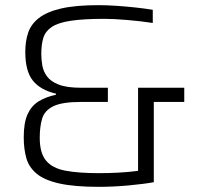

<svg xmlns="http://www.w3.org/2000/svg" viewBox="-20 -716 775 744"><path d="M363 8Q268 8 210 -5Q152 -18 122 -43Q92 -68 82 -103.5Q72 -139 72 -184Q72 -240 86.5 -272.5Q101 -305 128.5 -322.5Q156 -340 197 -349V-353Q137 -367 107.5 -403.5Q78 -440 78 -515Q78 -556 89 -589Q100 -622 130.5 -646Q161 -670 216.5 -683Q272 -696 362 -696Q393 -696 430.5 -693.5Q468 -691 505 -687Q542 -683 572 -678V-627Q527 -634 473.5 -638.5Q420 -643 385 -643Q303 -643 254 -635.5Q205 -628 180.5 -611.5Q156 -595 148 -569.5Q140 -544 140 -507Q140 -485 144 -462Q148 -439 162.5 -419.5Q177 -400 208 -388Q239 -376 294 -376H398V-321H294Q221 -321 187 -304.5Q153 -288 143.5 -257Q134 -226 134 -182Q134 -123 158.5 -93.5Q183 -64 234 -54.5Q285 -45 363 -45Q399 -45 438.5 -47Q478 -49 515 -54V-376H694V-321H576V-10Q538 -3 478.5 2.5Q419 8 363 8Z"/></svg>

Font: Saira Light
Style: Regular
Weight: 300
Designer: Hector Gatti with collaboration of the Omnibus-Type team
Foundry: Omnibus-Type
Version: Version 1.100; ttfautohint (v1.8.3)